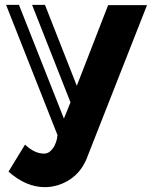

<svg xmlns="http://www.w3.org/2000/svg" viewBox="-20 -558 630 790"><path d="M585 -537 336 96Q313 151 267 181Q219 212 164 212Q87 212 15 148L83 37Q122 74 161 74Q182 74 197 53Q205 43 210.5 27Q216 11 216 0L217 -1L5 -538H58L243 -70L270 -137L112 -538H165L296 -205L425 -537Z"/></svg>

Font: Balans
Style: Regular
Weight: 400
Designer: Thomas Breure
Foundry: Thomas Breure
Version: Version 2.001